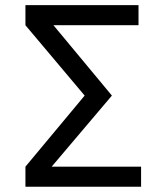

<svg xmlns="http://www.w3.org/2000/svg" viewBox="-20 -713 626 733"><path d="M77.1 0V-76.7L303.2 -348.1L77.1 -616.7V-693.4H508.8V-616.7H184.1L407.2 -348.1L177.2 -76.7H518.6V0Z"/></svg>

Font: CaskaydiaMono NF SemiLight
Style: Regular
Weight: 350
Designer: Aaron Bell
Foundry: Saja Typeworks
Version: Version 2111.001; ttfautohint (v1.8.4);Nerd Fonts 3.1.1